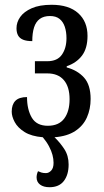

<svg xmlns="http://www.w3.org/2000/svg" viewBox="-20 -565 437 803"><path d="M187 218Q162 218 147.5 207Q133 196 133 177Q133 164 139 151Q145 154 153 156.5Q161 159 172 159Q184 159 194 148.5Q204 138 204 116Q204 100 199.5 83Q195 66 185 47Q175 28 159 9Q111 5 82.5 -13Q54 -31 41.5 -54.5Q29 -78 29 -98Q29 -128 44.5 -143.5Q60 -159 93 -159Q93 -107 113 -73Q133 -39 180 -39Q226 -39 248.5 -69Q271 -99 271 -150Q271 -202 247 -230Q223 -258 178 -258H126V-309H178Q220 -309 239 -336.5Q258 -364 258 -405Q258 -432 251 -453Q244 -474 229 -486Q214 -498 189 -498Q163 -498 146.5 -486Q130 -474 122.5 -450.5Q115 -427 115 -393Q91 -393 76.5 -399Q62 -405 55.5 -417Q49 -429 49 -447Q49 -472 64.5 -494Q80 -516 112.5 -530.5Q145 -545 196 -545Q268 -545 307 -510Q346 -475 346 -415Q346 -363 323 -332.5Q300 -302 259 -288V-283Q304 -271 331.5 -240.5Q359 -210 359 -151Q359 -109 343.5 -74Q328 -39 294.5 -17Q261 5 208 9Q231 31 249 58.5Q267 86 267 123Q267 166 247 192Q227 218 187 218Z"/></svg>

Font: Noto Serif ExtraCondensed
Style: Regular
Weight: 400
Width: 2
Designer: Monotype Design Team
Foundry: Monotype Imaging Inc.
Version: Version 2.013